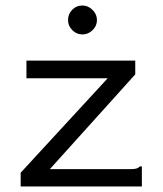

<svg xmlns="http://www.w3.org/2000/svg" viewBox="-20 -677 590 697"><path d="M55 -50 371 -393H76V-457H471V-407L161 -63H451Q468 -63 475 -65Q482 -67 488 -73H495V0H55ZM279 -552Q258 -552 242.5 -567.5Q227 -583 227 -604Q227 -626 242 -641.5Q257 -657 279 -657Q300 -657 316 -641Q332 -625 332 -604Q332 -583 316 -567.5Q300 -552 279 -552Z"/></svg>

Font: Inconsolata SemiExpanded
Style: Regular
Weight: 400
Width: 6
Monospace: yes
Designer: Raph Levien, Cyreal, Brenton Simpson
Foundry: Raph Levien, Cyreal, Google
Version: Version 3.000; ttfautohint (v1.8.2.53-6de2)